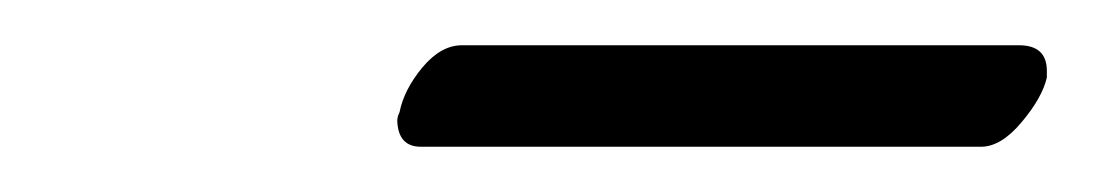

<svg xmlns="http://www.w3.org/2000/svg" viewBox="-20 -593 478 84"><path d="M409.2 -528.8H164.1Q154.3 -528.8 153.8 -540Q153.8 -542 154.8 -543.9Q156.7 -553.7 164.8 -563.5Q172.9 -573.2 182.1 -573.2H425.8Q438 -573.2 438 -562V-559.1Q436 -550.3 427 -539.6Q418 -528.8 409.2 -528.8Z"/></svg>

Font: Linux Libertine
Style: Italic
Weight: 400
Italic angle: -12°
Designer: Philipp H. Poll
Foundry: Philipp H. Poll
Version: Version 5.1.6 ; ttfautohint (v0.9)